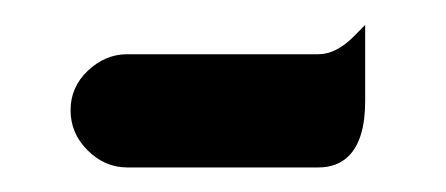

<svg xmlns="http://www.w3.org/2000/svg" viewBox="-20 -626 358 154"><path d="M36.6 -537.6Q36.6 -556.2 50.5 -569.3Q64.5 -582.5 82 -582.5H235.4Q249.5 -582.5 263.7 -596.7L272.9 -606V-544.9Q272.9 -514.2 259.8 -501Q250.5 -491.7 235.4 -491.7H82Q64 -491.7 50.3 -505.4Q36.6 -519 36.6 -537.6Z"/></svg>

Font: YuPearl-Medium
Style: Medium
Weight: 500
Designer: Max Yao
Foundry: Max-Everyday
Version: Version 1.011; ttfautohint (v1.8.3)